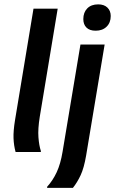

<svg xmlns="http://www.w3.org/2000/svg" viewBox="-20 -707 535 893"><path d="M52.5 0Q44.2 -30 42.9 -64.2Q41.7 -98.3 50 -149.2L135.8 -666.7H248.3L165 -164.2Q155.8 -106.7 158.8 -68.3Q161.7 -30 170 -5V0ZM199.2 166.7V161.7Q225.8 132.5 243.8 93.8Q261.7 55 270.8 0L354.2 -500H466.7L380.8 15Q370.8 74.2 355 107.9Q339.2 141.7 319.2 166.7ZM425 -564.2Q396.7 -564.2 382.1 -578.8Q367.5 -593.3 367.5 -618.3Q367.5 -649.2 385.8 -667.9Q404.2 -686.7 436.7 -686.7Q464.2 -686.7 479.6 -671.7Q495 -656.7 495 -632.5Q495 -601.7 475.8 -582.9Q456.7 -564.2 425 -564.2Z"/></svg>

Font: Familjen Grotesk GF Medium
Style: Italic
Weight: 500
Designer: Anders Wikstroem, Jonas Baeckman, Matilda Gysing, Kristian Moeller
Foundry: Familjen STHML AB
Version: Version 2.000; Beta; Release 4; Build 6